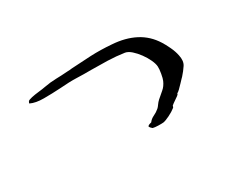

<svg xmlns="http://www.w3.org/2000/svg" viewBox="-79 -763 1157 964"><g transform="rotate(-30 500.0 -280.5)"><path d="M879 -298Q887 -262 872.5 -240Q858 -218 839 -197Q834 -192 832 -190Q827 -185 815.5 -172.5Q804 -160 792.5 -149Q781 -138 776 -137Q778 -133 769 -126Q760 -119 749 -112Q742 -107 736 -103Q730 -99 726 -95Q725 -94 724.5 -90Q724 -86 721 -84Q705 -71 680.5 -59Q656 -47 643 -45Q633 -44 613 -44.5Q593 -45 582 -48Q580 -49 574.5 -55Q569 -61 568 -65Q571 -72 590 -76Q601 -91 618.5 -99Q636 -107 651 -120Q657 -125 664.5 -136Q672 -147 682 -156Q700 -172 717.5 -186.5Q735 -201 746 -226Q751 -237 755.5 -262.5Q760 -288 759 -303Q758 -319 747.5 -342Q737 -365 720.5 -387.5Q704 -410 686 -426Q668 -442 651 -445Q604 -452 555 -453.5Q506 -455 460 -455Q439 -455 419 -455Q399 -455 380 -456Q357 -457 332 -456Q307 -455 281 -453Q231 -450 184 -450Q137 -450 108 -464Q106 -466 109 -470Q112 -473 111 -475Q117 -481 136 -485Q155 -489 178 -491.5Q201 -494 216 -497Q254 -504 284 -504.5Q314 -505 355 -508Q361 -508 367.5 -508.5Q374 -509 380 -510Q438 -514 494.5 -516.5Q551 -519 615 -514Q690 -509 746 -480Q802 -451 837 -395Q848 -378 861 -350.5Q874 -323 879 -298Z"/></g></svg>

Font: Yuji Boku
Style: Regular
Weight: 400
Designer: Kataoka Yuji
Foundry: Kinuta Font Factory
Version: Version 3.002